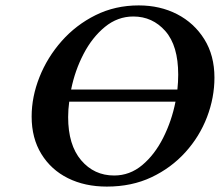

<svg xmlns="http://www.w3.org/2000/svg" viewBox="-20 -678 813 710"><path d="M375 12Q294 12 231.5 -19Q169 -50 133 -108.5Q97 -167 97 -247Q97 -320 126 -393Q155 -466 208 -526Q261 -586 333.5 -622Q406 -658 493 -658Q572 -658 635 -625.5Q698 -593 735.5 -533Q773 -473 773 -391Q773 -317 745.5 -245Q718 -173 665.5 -115Q613 -57 540 -22.5Q467 12 375 12ZM636 -347Q639 -375 639 -402Q639 -509 591.5 -563Q544 -617 473 -617Q415 -617 368 -578.5Q321 -540 289 -478.5Q257 -417 243 -347ZM629 -302H236Q232 -273 232 -245Q232 -142 280 -85.5Q328 -29 402 -29Q460 -29 506 -67.5Q552 -106 583.5 -168.5Q615 -231 629 -302Z"/></svg>

Font: Libertinus Serif Semibold Italic
Style: Regular
Weight: 600
Italic angle: -11.5°
Designer: Philipp H. Poll, Khaled Hosny
Foundry: Caleb Maclennan
Version: Version 7.051;RELEASE